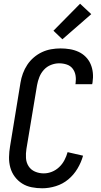

<svg xmlns="http://www.w3.org/2000/svg" viewBox="-20 -1003 540 1031"><path d="M207 8Q178 8 150 2.5Q122 -3 99 -17.5Q76 -32 59.5 -54Q43 -76 35.5 -103Q28 -130 28.5 -159Q29 -188 34 -217L90 -559Q94 -584 103 -608.5Q112 -633 126.5 -655Q141 -677 161.5 -694.5Q182 -712 205.5 -723Q229 -734 254.5 -738.5Q280 -743 305 -743Q330 -743 354.5 -739Q379 -735 401 -725Q423 -715 440 -698Q457 -681 466.5 -659Q476 -637 478.5 -612Q481 -587 477 -561L475 -551H385L386 -557Q389 -578 385.5 -598.5Q382 -619 370 -634.5Q358 -650 338.5 -656.5Q319 -663 297 -663Q276 -663 254 -654.5Q232 -646 216 -628.5Q200 -611 191.5 -589.5Q183 -568 179 -546L122 -204Q118 -179 119.5 -154.5Q121 -130 133.5 -110.5Q146 -91 168 -81.5Q190 -72 215 -72Q237 -72 258.5 -80.5Q280 -89 297.5 -105.5Q315 -122 326 -143Q337 -164 343 -186L426 -167Q416 -131 396 -97.5Q376 -64 346.5 -39.5Q317 -15 280 -3.5Q243 8 207 8ZM315 -792 267 -838 410 -983 470 -927Z"/></svg>

Font: Iosevka Medium
Style: Italic
Weight: 500
Italic angle: -9°
Monospace: yes
Designer: Belleve Invis
Foundry: Belleve Invis
Version: Version 32.5.0; ttfautohint (v1.8.4)